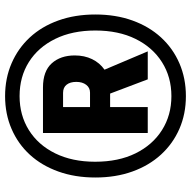

<svg xmlns="http://www.w3.org/2000/svg" viewBox="-18 -721 751 755"><g transform="rotate(-90 357.5 -343.5)"><path d="M357 12Q287 12 228.5 -13.5Q170 -39 127 -86Q84 -133 60.5 -198.5Q37 -264 37 -344Q37 -424 60.5 -489.5Q84 -555 126.5 -601.5Q169 -648 228 -673.5Q287 -699 357 -699Q427 -699 486 -673.5Q545 -648 588 -601.5Q631 -555 654.5 -489.5Q678 -424 678 -344Q678 -264 654.5 -198.5Q631 -133 588 -86Q545 -39 486 -13.5Q427 12 357 12ZM357 -45Q432 -45 490.5 -82Q549 -119 582 -186Q615 -253 615 -344Q615 -435 582 -502Q549 -569 491 -605.5Q433 -642 357 -642Q282 -642 223.5 -605.5Q165 -569 132 -502Q99 -435 99 -345Q99 -253 132 -186Q165 -119 223.5 -82Q282 -45 357 -45ZM212 -138V-550H391Q455 -550 486 -515.5Q517 -481 517 -425Q517 -387 502.5 -357Q488 -327 461 -308L533 -138H423L367 -286H314V-138ZM314 -365H371Q390 -365 401.5 -380Q413 -395 413 -419Q413 -443 402 -457Q391 -471 370 -471H314Z"/></g></svg>

Font: Archivo SemiCondensed ExtraBold
Style: Regular
Weight: 800
Width: 4
Designer: Hector Gatti
Foundry: Omnibus-Type
Version: Version 2.001